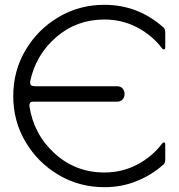

<svg xmlns="http://www.w3.org/2000/svg" viewBox="-20 -764 741 797"><path d="M413 13Q309 13 223 -38Q137 -89 86 -175Q35 -261 35 -365Q35 -470 86 -556Q137 -642 223 -693Q309 -744 413 -744Q551 -744 655 -653Q666 -646 666 -631V-567Q666 -559 660 -559Q656 -559 653 -563Q611 -618 549 -650.5Q487 -683 413 -683Q298 -683 213 -609.5Q128 -536 105 -425Q105 -412 110.5 -409Q116 -406 126 -406H467Q480 -406 488.5 -397Q497 -388 497 -374Q497 -360 488.5 -351Q480 -342 467 -342H120Q108 -342 105 -337.5Q102 -333 102 -324Q120 -206 207 -127Q294 -48 413 -48Q487 -48 549 -80.5Q611 -113 653 -168Q657 -173 662 -173Q666 -172 666 -164V-100Q666 -85 655 -78Q607 -36 545.5 -11.5Q484 13 413 13Z"/></svg>

Font: Gardens CM
Style: Regular
Weight: 400
Designer: Created by: Aleksander Shevchuk, 2010. Modifed by: Daren Olsen, 2020.
Foundry: High-Logic / FontCreator v.13.0.0 build 2663 (64-bit)
Version: Version 3.003 Ukrainian, initial release